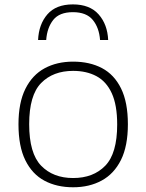

<svg xmlns="http://www.w3.org/2000/svg" viewBox="-20 -822 650 852"><path d="M304.5 9Q232 9 177.5 -20Q123 -49 92.5 -110.8Q62 -172.5 62 -270.5Q62 -366.5 92.8 -428Q123.5 -489.5 178 -519Q232.5 -548.5 304.5 -548.5Q378 -548.5 432.5 -519.8Q487 -491 517.2 -429.5Q547.5 -368 547.5 -270.5Q547.5 -174 516.8 -112.2Q486 -50.5 431.2 -20.8Q376.5 9 304.5 9ZM304.5 -32Q394 -32 447 -86.5Q500 -141 500 -269.5Q500 -356 476 -408.2Q452 -460.5 408 -484Q364 -507.5 304.5 -507.5Q215.5 -507.5 162.5 -453.5Q109.5 -399.5 109.5 -271Q109.5 -141.5 162.5 -86.8Q215.5 -32 304.5 -32ZM149 -644.5Q152 -714 190.2 -758.2Q228.5 -802.5 303.5 -802.5Q378.5 -802.5 417.8 -758Q457 -713.5 460 -644.5H424Q420 -699 391.8 -733.5Q363.5 -768 303.5 -768Q243.5 -768 216.2 -733.5Q189 -699 185 -644.5Z"/></svg>

Font: Encode Sans Expanded ExtraLight
Style: Regular
Weight: 200
Width: 7
Designer: Multiple Designers
Foundry: Impallari Type
Version: Version 3.000; ttfautohint (v1.8.3) -l 8 -r 50 -G 200 -x 14 